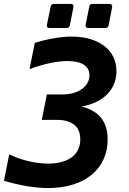

<svg xmlns="http://www.w3.org/2000/svg" viewBox="-24 -925 646 959"><path d="M223.1 -785.2Q215.3 -785.2 212.2 -789.6Q209 -793.9 210.4 -801.3L229 -892.1Q231.9 -905.3 244.6 -905.3H330.1Q337.9 -905.3 341.1 -900.9Q344.2 -896.5 342.8 -889.2L324.7 -798.3Q322.3 -785.2 309.1 -785.2ZM416.5 -785.2Q408.7 -785.2 405.5 -789.6Q402.3 -793.9 403.8 -801.3L421.9 -892.1Q423.8 -905.3 437.5 -905.3H522.9Q530.3 -905.3 533.9 -900.9Q537.6 -896.5 536.1 -889.2L518.6 -798.3Q516.1 -785.2 502.9 -785.2ZM216.8 14.2Q166.5 14.2 111.1 4.9Q55.7 -4.4 -4.4 -22L22 -153.8Q67.9 -131.8 119.1 -119.9Q170.4 -107.9 217.3 -107.9Q256.8 -107.9 286.6 -116.7Q316.4 -125.5 336.7 -141.4Q356.9 -157.2 366.9 -179.4Q377 -201.7 377 -229Q377 -278.8 345.7 -302.5Q314.5 -326.2 261.7 -326.2H184.6L210 -453.1H286.6Q316.9 -453.1 342 -460.2Q367.2 -467.3 385 -480.2Q402.8 -493.2 412.8 -510.7Q422.9 -528.3 422.9 -548.8Q422.9 -583 394.8 -601.6Q366.7 -620.1 313.5 -620.1Q273.9 -620.1 225.8 -609.9Q177.7 -599.6 123.5 -580.1L149.9 -710.9Q201.2 -726.6 248.3 -734.4Q295.4 -742.2 335 -742.2Q386.2 -742.2 427.5 -729.7Q468.8 -717.3 497.8 -694.6Q526.9 -671.9 542.2 -640.1Q557.6 -608.4 557.6 -569.3Q557.6 -535.2 545.7 -506.1Q533.7 -477.1 511.5 -454.3Q489.3 -431.6 457 -416Q424.8 -400.4 383.8 -393.1Q452.6 -374.5 483.2 -333.5Q513.7 -292.5 513.7 -229Q513.7 -173.8 492.9 -128.9Q472.2 -84 433.8 -52.2Q395.5 -20.5 340.6 -3.2Q285.6 14.2 216.8 14.2Z"/></svg>

Font: Hack
Style: Bold Italic
Weight: 700
Italic angle: -11°
Monospace: yes
Designer: Christopher Simpkins
Foundry: Christopher Simpkins
Version: Version 2.017; ttfautohint (v1.4.1) -l 4 -r 80 -G 350 -x 0 -